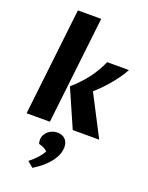

<svg xmlns="http://www.w3.org/2000/svg" viewBox="-199 -880 1015 1315"><g transform="rotate(20 309.0 -222.0)"><path d="M132.3 -782.2H302.2L212.9 0H43ZM379.4 0 258.8 -274.9Q321.8 -329.6 366.9 -389.4Q412.1 -449.2 441.9 -517.6H600.6Q583 -484.4 559.3 -451.7Q535.6 -418.9 510.7 -390.1Q485.8 -361.3 461.7 -337.2Q437.5 -313 418.5 -296.9L572.3 0ZM166 302.7Q181.2 291 195.3 278.1Q209.5 265.1 221.7 251.5Q233.9 237.8 243.4 224.6Q252.9 211.4 258.3 199.2Q247.6 188.5 230.7 180.2Q213.9 171.9 195.3 168Q192.9 162.6 191.9 154.8Q190.9 147 190.9 138.7Q190.9 119.6 199.2 103.8Q207.5 87.9 221.2 76.2Q234.9 64.5 252.4 58.1Q270 51.8 289.1 51.8Q304.7 51.8 318.6 56.6Q332.5 61.5 343.3 71.5Q354 81.5 360.1 96.4Q366.2 111.3 366.2 131.3Q366.2 152.3 358.2 177Q350.1 201.7 331.5 228.3Q313 254.9 282.7 282.7Q252.4 310.5 208.5 337.9Z"/></g></svg>

Font: Proza Libre
Style: Bold Italic
Weight: 700
Designer: Jasper de Waard
Foundry: Jasper de Waard
Version: Version 1.000; ttfautohint (v1.4.1.8-43bc)